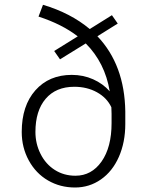

<svg xmlns="http://www.w3.org/2000/svg" viewBox="-20 -791 622 820"><path d="M396 -636.2Q512.2 -514.2 515.1 -314.9V-261.2Q515.1 -183.6 487.8 -121.3Q460.4 -59.1 411.1 -24.7Q361.8 9.8 300.3 9.8Q236.8 9.8 185.1 -20.3Q133.3 -50.3 103 -105.7Q72.8 -161.1 72.8 -227.5Q72.8 -339.4 131.1 -405.3Q189.5 -471.2 286.6 -471.2Q335.4 -471.2 377.7 -452.4Q419.9 -433.6 448.7 -400.9Q428.2 -523.4 346.2 -605.5L236.3 -537.6L211.4 -573.2L312 -635.7Q245.1 -687.5 144.5 -720.2L163.6 -770.5Q281.7 -735.4 363.3 -667L458 -726.1L482.9 -690.4ZM456.5 -305.2 455.6 -333Q436.5 -373.5 394 -397Q351.6 -420.4 297.4 -420.4Q218.8 -420.4 175 -369.1Q131.3 -317.9 131.3 -227.5Q131.3 -177.2 153.3 -133.5Q175.3 -89.8 214.1 -65.2Q252.9 -40.5 302.2 -40.5Q371.1 -40.5 413.8 -101.3Q456.5 -162.1 456.5 -265.1Z"/></svg>

Font: RobotoDraft Light
Style: Regular
Weight: 300
Version: Version 2.001151; 2014